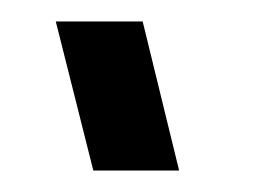

<svg xmlns="http://www.w3.org/2000/svg" viewBox="-20 -1031 253 179"><path d="M113 -1011 147 -872H67L32 -1011Z"/></svg>

Font: Orbitron
Style: Regular
Weight: 400
Designer: Matt McInerney
Foundry: Matt McInerney
Version: 1.000